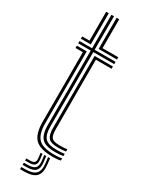

<svg xmlns="http://www.w3.org/2000/svg" viewBox="-238 -802 741 979"><g transform="rotate(30 132.5 -313.0)"><path d="M200 -20Q137.8 -20 117.2 -44.6Q96.8 -69.2 96.8 -121.2V-559.2H23V-572.8H96.8V-770H112V-572.8H235.2V-559.2H112V-121.2Q112 -74.5 129.8 -54.1Q147.5 -33.8 200 -33.8Q222.2 -33.8 245.2 -36.8V-23.8Q226.5 -20 200 -20ZM23 -586.5V-600H66V-770H81.2V-586.5ZM127.5 -586.5V-770H142.8V-600H235.2V-586.5ZM200 7.2Q124.2 7.2 95.1 -22.6Q66 -52.5 66 -121.2V-532H23V-545.5H81.2V-121.2Q81.2 -61.2 105.9 -33.9Q130.5 -6.5 200 -6.5Q212 -6.5 223.8 -7.4Q235.5 -8.2 245.2 -10.8V2.5Q227.2 7.2 200 7.2ZM200 -47.2Q156 -47.2 141.8 -64.1Q127.5 -81 127.5 -121.2V-545.5H235.2V-532H142.8V-121.2Q142.8 -87.8 153.5 -74.4Q164.2 -61 200 -61Q231 -61 245.2 -63.5V-50.5Q226.8 -47.2 200 -47.2ZM180.2 19.8H191.8L195.8 55Q201.2 103 181.1 123.8Q161 144.5 109 144.5H87.2V131.8H109Q154 131.8 171.5 114Q189 96.2 184.2 55ZM136 19.8H146.8L150.8 50.8Q153.8 73.5 144.1 83.5Q134.5 93.5 109 93.5H87.2V81.2H109Q127.5 81.2 134.5 74.1Q141.5 67 139.8 50.8ZM157.8 19.8H169.2L173.2 53Q177.8 88.2 162.8 103.6Q147.8 119 109 119H87.2V106.2H109Q140.8 106.2 153 93.9Q165.2 81.5 161.8 53Z"/></g></svg>

Font: Big Shoulders Inline Display Medium
Style: Regular
Weight: 500
Designer: Patric King
Foundry: XO Type Co
Version: Version 1.000